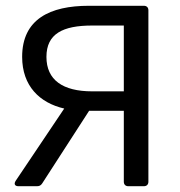

<svg xmlns="http://www.w3.org/2000/svg" viewBox="-20 -644 622 664"><path d="M287.1 -624C153.3 -624 56.6 -578.1 56.6 -447.3C56.6 -346.7 117.2 -288.1 202.1 -268.6L34.2 -18.6C27.3 -7.8 31.2 0 43.9 0H107.4C115.2 0 121.1 -2 126 -9.8L288.1 -260.7H408.2V-15.6C408.2 -5.9 414.1 0 423.8 0H477.5C487.3 0 493.2 -5.9 493.2 -15.6V-608.4C493.2 -618.2 487.3 -624 477.5 -624ZM408.2 -328.1H298.8C197.3 -328.1 140.6 -367.2 140.6 -447.3C140.6 -527.3 197.3 -555.7 298.8 -555.7H408.2Z"/></svg>

Font: Ed Sans Neue
Style: Regular
Weight: 400
Designer: Stephen Hutchings
Version: Version 1.004;PS 001.004;hotconv 1.0.88;makeotf.lib2.5.64775